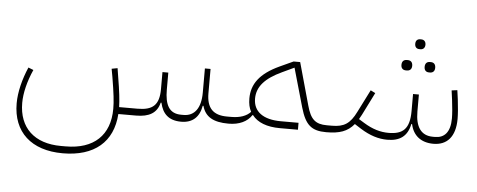

<svg xmlns="http://www.w3.org/2000/svg" viewBox="-51 -679 2601 1048"><g transform="rotate(5 1249.0 -155.0)"><path d="M951 12C1013 12 1050 -22 1061 -85H1065C1081 -26 1126 0 1209 0L1222 -12V-38H1198C1122 -38 1086 -75 1086 -156V-289H1055V-156C1055 -72 1021 -26 961 -26H948C882 -26 858 -72 858 -156V-249H826V-156C826 -67 790 -38 707 -38H607C606 -76 601 -122 587 -205L580 -249L548 -243L556 -199C571 -109 576 -66 576 -26C576 119 489 201 335 201H309C163 201 78 121 78 -15C78 -69 94 -134 123 -199L95 -210C66 -143 48 -72 48 -10C48 147 149 240 322 240C495 240 596 154 606 0H703C774 0 817 -24 831 -82H835C848 -23 882 12 951 12Z M1210 0C1268 0 1312 -21 1336 -58H1339C1368 -20 1420 0 1491 0H1590V-38H1493C1396 -38 1342 -78 1342 -149C1342 -215 1386 -263 1476 -305L1542 -336L1603 -122C1630 -29 1664 0 1745 0L1757 -12V-38H1745C1683 -38 1655 -62 1635 -136L1570 -369H1534L1460 -335C1354 -286 1311 -226 1311 -147C1311 -119 1316 -95 1327 -75C1305 -51 1269 -38 1222 -38L1210 -26Z M2275 -374H2281C2296 -374 2307 -383 2307 -402C2307 -422 2296 -431 2281 -431H2275C2260 -431 2249 -422 2249 -402C2249 -383 2260 -374 2275 -374ZM2149 -374H2154C2170 -374 2181 -383 2181 -402C2181 -422 2170 -431 2154 -431H2149C2133 -431 2122 -422 2122 -402C2122 -383 2133 -374 2149 -374ZM2212 -496H2218C2232 -496 2243 -505 2243 -523C2243 -541 2232 -550 2218 -550H2212C2197 -550 2187 -541 2187 -523C2187 -505 2197 -496 2212 -496ZM1745 0C1818 0 1861 -15 1897 -58L1933 -35C1984 -3 2032 12 2080 12C2148 12 2190 -16 2204 -85H2208C2221 -24 2264 12 2333 12C2406 12 2453 -35 2453 -135C2453 -160 2450 -199 2445 -240L2438 -291L2407 -287L2414 -235C2419 -197 2422 -158 2422 -135C2422 -58 2389 -26 2339 -26H2327C2262 -26 2231 -72 2231 -156V-249H2199V-156C2199 -58 2163 -26 2084 -26C2039 -26 1995 -39 1948 -68L1917 -87L1931 -112L1993 -236L1967 -249L1905 -126C1872 -59 1839 -38 1773 -38H1757L1745 -26Z"/></g></svg>

Font: IBM Plex Arabic ExtraLight
Style: Regular
Weight: 200
Designer: Mike Abbink, Paul van der Laan, Pieter van Rosmalen, Wael Morcos, Khajak Apelian
Foundry: Bold Monday
Version: Version 1.0